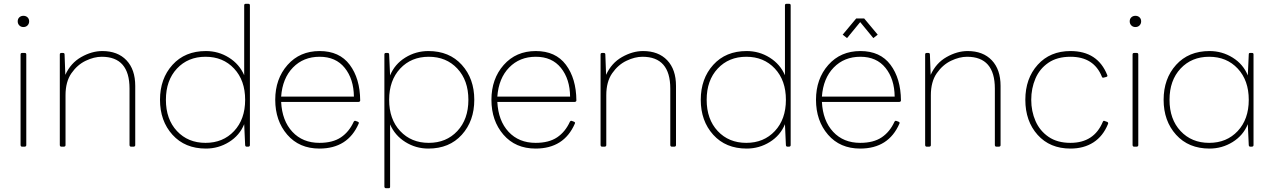

<svg xmlns="http://www.w3.org/2000/svg" viewBox="-20 -770 6689 1008"><path d="M103 -628Q90 -628 81.5 -636.5Q73 -645 73 -658Q73 -671 81.5 -679Q90 -687 103 -687Q116 -687 124.5 -679Q133 -671 133 -658Q133 -645 124.5 -636.5Q116 -628 103 -628ZM110 0H96Q89 0 88 -8V-484Q88 -492 96 -492H110Q118 -492 118 -484V-8Q118 -1 110 0Z M682 0H668Q661 0 660 -8V-305Q660 -472 514 -472Q474 -472 430 -451Q386 -430 355 -385.5Q324 -341 324 -270V-8Q324 -1 316 0H302Q295 0 294 -8V-484Q294 -492 302 -492H311Q319 -492 319 -484L323 -377Q351 -439 406.5 -470.5Q462 -502 517 -502Q598 -502 644 -453.5Q690 -405 690 -319V-8Q690 -1 682 0Z M1061 10Q951 10 885.5 -62.5Q820 -135 820 -246Q820 -357 885.5 -429.5Q951 -502 1061 -502Q1127 -502 1182 -467.5Q1237 -433 1262 -375V-742Q1262 -750 1270 -750H1284Q1292 -750 1292 -742V-8Q1292 -1 1284 0H1275Q1268 0 1267 -8L1262 -118Q1238 -59 1182.5 -24.5Q1127 10 1061 10ZM1059 -20Q1151 -20 1209 -82Q1267 -144 1267 -246Q1267 -348 1209 -410Q1151 -472 1059 -472Q967 -472 909 -410Q851 -348 851 -246Q851 -144 909 -82Q967 -20 1059 -20Z M1657 10Q1551 10 1488 -63Q1425 -136 1425 -246Q1425 -356 1489.5 -429Q1554 -502 1658 -502Q1762 -502 1816 -430Q1870 -358 1871 -243Q1871 -236 1863 -235H1456Q1461 -136 1515 -78Q1569 -20 1657 -20Q1727 -20 1770 -49Q1813 -78 1837 -131Q1840 -136 1844 -136Q1845 -136 1849 -134.5Q1853 -133 1858.5 -131Q1864 -129 1864 -125L1863 -121Q1806 10 1657 10ZM1838 -263Q1837 -355 1790 -413.5Q1743 -472 1658 -472Q1573 -472 1518 -415.5Q1463 -359 1456 -263Z M2022 218H2006Q1999 218 1998 210V-484Q1998 -492 2006 -492H2015Q2023 -492 2023 -484L2028 -374Q2052 -433 2107.5 -467.5Q2163 -502 2229 -502Q2339 -502 2404.5 -429.5Q2470 -357 2470 -246Q2470 -135 2404.5 -62.5Q2339 10 2229 10Q2163 10 2108 -24.5Q2053 -59 2028 -117V210Q2028 218 2022 218ZM2231 -20Q2323 -20 2381 -82Q2439 -144 2439 -246Q2439 -348 2381 -410Q2323 -472 2231 -472Q2139 -472 2081 -410Q2023 -348 2023 -246Q2023 -144 2081 -82Q2139 -20 2231 -20Z M2792 10Q2686 10 2623 -63Q2560 -136 2560 -246Q2560 -356 2624.5 -429Q2689 -502 2793 -502Q2897 -502 2951 -430Q3005 -358 3006 -243Q3006 -236 2998 -235H2591Q2596 -136 2650 -78Q2704 -20 2792 -20Q2862 -20 2905 -49Q2948 -78 2972 -131Q2975 -136 2979 -136Q2980 -136 2984 -134.5Q2988 -133 2993.5 -131Q2999 -129 2999 -125L2998 -121Q2941 10 2792 10ZM2973 -263Q2972 -355 2925 -413.5Q2878 -472 2793 -472Q2708 -472 2653 -415.5Q2598 -359 2591 -263Z M3521 0H3507Q3500 0 3499 -8V-305Q3499 -472 3353 -472Q3313 -472 3269 -451Q3225 -430 3194 -385.5Q3163 -341 3163 -270V-8Q3163 -1 3155 0H3141Q3134 0 3133 -8V-484Q3133 -492 3141 -492H3150Q3158 -492 3158 -484L3162 -377Q3190 -439 3245.5 -470.5Q3301 -502 3356 -502Q3437 -502 3483 -453.5Q3529 -405 3529 -319V-8Q3529 -1 3521 0Z M3900 10Q3790 10 3724.5 -62.5Q3659 -135 3659 -246Q3659 -357 3724.5 -429.5Q3790 -502 3900 -502Q3966 -502 4021 -467.5Q4076 -433 4101 -375V-742Q4101 -750 4109 -750H4123Q4131 -750 4131 -742V-8Q4131 -1 4123 0H4114Q4107 0 4106 -8L4101 -118Q4077 -59 4021.5 -24.5Q3966 10 3900 10ZM3898 -20Q3990 -20 4048 -82Q4106 -144 4106 -246Q4106 -348 4048 -410Q3990 -472 3898 -472Q3806 -472 3748 -410Q3690 -348 3690 -246Q3690 -144 3748 -82Q3806 -20 3898 -20Z M4496 10Q4390 10 4327 -63Q4264 -136 4264 -246Q4264 -356 4328.5 -429Q4393 -502 4497 -502Q4601 -502 4655 -430Q4709 -358 4710 -243Q4710 -236 4702 -235H4295Q4300 -136 4354 -78Q4408 -20 4496 -20Q4566 -20 4609 -49Q4652 -78 4676 -131Q4679 -136 4683 -136Q4684 -136 4688 -134.5Q4692 -133 4697.5 -131Q4703 -129 4703 -125L4702 -121Q4645 10 4496 10ZM4677 -263Q4676 -355 4629 -413.5Q4582 -472 4497 -472Q4412 -472 4357 -415.5Q4302 -359 4295 -263ZM4565 -570 4496 -654 4427 -570 4404 -588 4475 -673H4517L4588 -588Z M5225 0H5211Q5204 0 5203 -8V-305Q5203 -472 5057 -472Q5017 -472 4973 -451Q4929 -430 4898 -385.5Q4867 -341 4867 -270V-8Q4867 -1 4859 0H4845Q4838 0 4837 -8V-484Q4837 -492 4845 -492H4854Q4862 -492 4862 -484L4866 -377Q4894 -439 4949.5 -470.5Q5005 -502 5060 -502Q5141 -502 5187 -453.5Q5233 -405 5233 -319V-8Q5233 -1 5225 0Z M5600 10Q5492 10 5427.5 -62Q5363 -134 5363 -246Q5363 -358 5428 -430Q5493 -502 5600 -502Q5743 -502 5793 -376L5794 -372Q5794 -368 5788 -366L5772 -362Q5766 -362 5765 -367Q5723 -472 5600 -472Q5530 -472 5484 -440.5Q5438 -409 5416 -357.5Q5394 -306 5394 -246Q5394 -186 5416.5 -134.5Q5439 -83 5485 -51.5Q5531 -20 5600 -20Q5724 -20 5770 -131Q5772 -136 5776 -136L5793 -130Q5798 -128 5798 -123L5797 -119Q5771 -55 5720.5 -22.5Q5670 10 5600 10Z M5941 -628Q5928 -628 5919.5 -636.5Q5911 -645 5911 -658Q5911 -671 5919.5 -679Q5928 -687 5941 -687Q5954 -687 5962.5 -679Q5971 -671 5971 -658Q5971 -645 5962.5 -636.5Q5954 -628 5941 -628ZM5948 0H5934Q5927 0 5926 -8V-484Q5926 -492 5934 -492H5948Q5956 -492 5956 -484V-8Q5956 -1 5948 0Z M6330 10Q6220 10 6154.5 -62.5Q6089 -135 6089 -246Q6089 -357 6154.5 -429.5Q6220 -502 6330 -502Q6396 -502 6451.5 -467.5Q6507 -433 6531 -374L6536 -484Q6536 -492 6542 -492Q6547 -492 6554 -492Q6561 -492 6561 -484V-8Q6561 -1 6553 0H6544Q6537 0 6536 -8L6531 -118Q6507 -59 6451.5 -24.5Q6396 10 6330 10ZM6328 -20Q6420 -20 6478 -82Q6536 -144 6536 -246Q6536 -348 6478 -410Q6420 -472 6328 -472Q6236 -472 6178 -410Q6120 -348 6120 -246Q6120 -144 6178 -82Q6236 -20 6328 -20Z"/></svg>

Font: YamahaIndonesia935. App Thin
Style: Regular
Weight: 100
Designer: Dalton Maag Ltd
Foundry: Dalton Maag Ltd
Version: Version 1.002